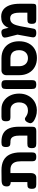

<svg xmlns="http://www.w3.org/2000/svg" viewBox="1293 -1923 650 3276"><g transform="rotate(-90 1618.0 -285.0)"><path d="M111 9Q91 9 73.5 5Q56 1 45 -15Q34 -31 34 -67Q34 -104 45 -120Q56 -136 73.5 -139.5Q91 -143 110 -143H150V-483L245 -434Q210 -430 179.5 -427.5Q149 -425 125.5 -429.5Q102 -434 88.5 -448.5Q75 -463 75 -492Q75 -540 98 -561Q121 -582 178 -583L346 -585Q450 -586 518.5 -550Q587 -514 621.5 -441Q656 -368 656 -257V-68Q656 -48 652 -30.5Q648 -13 632.5 -2Q617 9 580 9Q544 9 528.5 -1Q513 -11 508.5 -27.5Q504 -44 504 -61V-255Q504 -316 488 -355Q472 -394 440 -413Q408 -432 358 -432H303V-86Q303 -40 283 -15.5Q263 9 226 9Z M1018 9Q983 9 966.5 -1Q950 -11 946 -27.5Q942 -44 942 -61V-282Q942 -334 931 -367Q920 -400 899 -416Q878 -432 844 -432H824Q804 -432 786.5 -436Q769 -440 758 -456Q747 -472 747 -508Q747 -545 758 -561Q769 -577 786.5 -581Q804 -585 823 -585H842Q927 -585 983 -552Q1039 -519 1066.5 -453Q1094 -387 1094 -285V-68Q1094 -48 1090.5 -30.5Q1087 -13 1071 -2Q1055 9 1018 9ZM806 9Q786 9 768 5Q750 1 739 -15Q728 -31 728 -67Q728 -104 739 -120Q750 -136 767.5 -139.5Q785 -143 805 -143H1027L1026 9Z M1377 19Q1317 19 1274.5 4.5Q1232 -10 1204 -26Q1182 -38 1168.5 -55Q1155 -72 1153 -90Q1153 -100 1158 -114Q1163 -128 1171 -144Q1183 -165 1196.5 -175Q1210 -185 1227 -185Q1238 -185 1249.5 -178Q1261 -171 1270 -164Q1293 -149 1317.5 -141Q1342 -133 1371 -133Q1413 -133 1444.5 -151Q1476 -169 1492.5 -203Q1509 -237 1509 -284Q1509 -351 1474.5 -391.5Q1440 -432 1381 -432H1255Q1236 -432 1220.5 -436Q1205 -440 1196 -456.5Q1187 -473 1187 -508Q1187 -545 1198 -561Q1209 -577 1227 -581Q1245 -585 1264 -585H1396Q1472 -585 1531.5 -546Q1591 -507 1625 -439Q1659 -371 1659 -284Q1659 -211 1635 -154Q1611 -97 1570.5 -58.5Q1530 -20 1479.5 -0.5Q1429 19 1377 19Z M1813 9Q1777 9 1761 -2Q1745 -13 1741.5 -30.5Q1738 -48 1738 -67V-509Q1738 -528 1741.5 -545.5Q1745 -563 1761 -574Q1777 -585 1814 -585Q1851 -585 1866.5 -573.5Q1882 -562 1885.5 -544.5Q1889 -527 1889 -508V-66Q1889 -47 1885 -30Q1881 -13 1865.5 -2Q1850 9 1813 9Z M2267 20Q2179 20 2112.5 -17.5Q2046 -55 2009.5 -123.5Q1973 -192 1973 -283V-501Q1973 -538 1996.5 -561.5Q2020 -585 2055 -585H2260Q2350 -585 2415 -548.5Q2480 -512 2516 -444.5Q2552 -377 2552 -286Q2552 -193 2517 -124Q2482 -55 2417.5 -17.5Q2353 20 2267 20ZM2263 -133Q2326 -133 2363 -174Q2400 -215 2400 -286Q2400 -332 2384 -365Q2368 -398 2337.5 -415Q2307 -432 2264 -432H2126V-286Q2126 -215 2163 -174Q2200 -133 2263 -133Z M3192 -273V-67Q3192 -32 3187.5 -16Q3183 0 3167.5 4.5Q3152 9 3117 9H2925Q2906 9 2888.5 5Q2871 1 2860 -14.5Q2849 -30 2849 -67Q2849 -104 2860 -120Q2871 -136 2888.5 -139.5Q2906 -143 2926 -143H3040V-270Q3040 -329 3029.5 -366Q3019 -403 2997.5 -420Q2976 -437 2943 -437Q2908 -437 2885 -422.5Q2862 -408 2848 -383.5Q2834 -359 2825.5 -329Q2817 -299 2810 -268L2773 -67Q2769 -48 2765.5 -30.5Q2762 -13 2747 -2Q2732 9 2695 9Q2649 9 2631 -9.5Q2613 -28 2621 -68L2675 -366L2728 -307Q2744 -346 2756 -386.5Q2768 -427 2781.5 -463.5Q2795 -500 2818 -528Q2841 -556 2877.5 -573Q2914 -590 2972 -590Q3043 -590 3091.5 -553.5Q3140 -517 3166 -446.5Q3192 -376 3192 -273ZM2691 -211 2620 -490Q2615 -510 2614.5 -528Q2614 -546 2626.5 -560.5Q2639 -575 2676 -583Q2713 -591 2731 -583Q2749 -575 2756 -559.5Q2763 -544 2767 -527L2811 -330Z"/></g></svg>

Font: Fredoka Light SemiBold
Style: Regular
Weight: 600
Version: Version 2.001